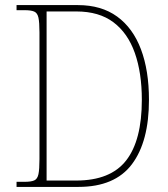

<svg xmlns="http://www.w3.org/2000/svg" viewBox="-20 -734 660 754"><path d="M45 0V-20H77Q102 -20 114.5 -25.5Q127 -31 131 -50Q135 -69 135 -109V-607Q135 -646 131 -664.5Q127 -683 114.5 -688.5Q102 -694 77 -694H45V-714H286Q378 -714 440 -669Q502 -624 533.5 -540.5Q565 -457 565 -342Q565 -178 498 -89Q431 0 288 0ZM279 -25Q414 -25 475.5 -104Q537 -183 537 -342Q537 -448 509.5 -526Q482 -604 425.5 -646.5Q369 -689 280 -689H163V-25Z"/></svg>

Font: Noto Serif Georgian SemiCondensed Thin
Style: Regular
Weight: 100
Width: 4
Designer: Monotype Design Team, Akaki Razmadze
Foundry: Google LLC
Version: Version 2.003; ttfautohint (v1.8.4.7-5d5b)